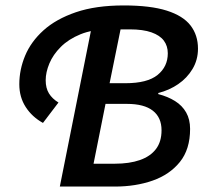

<svg xmlns="http://www.w3.org/2000/svg" viewBox="-20 -686 768 706"><path d="M200 0 321 -606H429L383 -380H441Q522 -380 559.5 -410.5Q597 -441 597 -490Q597 -517 582.5 -536.5Q568 -556 537 -567Q506 -578 457 -578H382Q320 -578 276 -560Q232 -542 203.5 -513.5Q175 -485 161.5 -452.5Q148 -420 148 -391Q148 -362 160 -342.5Q172 -323 195 -309L138 -234Q98 -256 74.5 -292.5Q51 -329 51 -376Q51 -430 72.5 -481.5Q94 -533 140 -574.5Q186 -616 259 -641Q332 -666 435 -666Q533 -666 593 -647Q653 -628 680.5 -592.5Q708 -557 708 -507Q708 -466 688 -432.5Q668 -399 635 -376.5Q602 -354 562 -344V-340Q597 -331 623.5 -314.5Q650 -298 664.5 -272.5Q679 -247 679 -212Q679 -137 641.5 -90.5Q604 -44 541.5 -22Q479 0 402 0ZM324 -84H402Q456 -84 494.5 -97.5Q533 -111 553.5 -138Q574 -165 574 -207Q574 -254 542 -279Q510 -304 447 -304H368Z"/></svg>

Font: Source Sans 3 SemiBold
Style: Italic
Weight: 600
Italic angle: -11°
Designer: Paul D. Hunt
Foundry: Adobe
Version: Version 3.046;hotconv 1.0.118;makeotfexe 2.5.65603